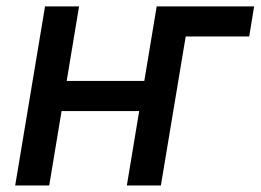

<svg xmlns="http://www.w3.org/2000/svg" viewBox="-20 -565 794 585"><path d="M754.3 -545.5 739.3 -453.8H545.8L470.2 0H366.5L404.1 -226.6H167.6L130 0H26.3L117.2 -545.5H220.9L183.2 -318.5H419.7L457.4 -545.5Z"/></svg>

Font: Karasuma Gothic
Style: Medium Italic
Weight: 500
Italic angle: 9.39998°
Designer: Rasmus Andersson / Ryoko Nishizuka
Foundry: Genbu
Version: Version 1.00